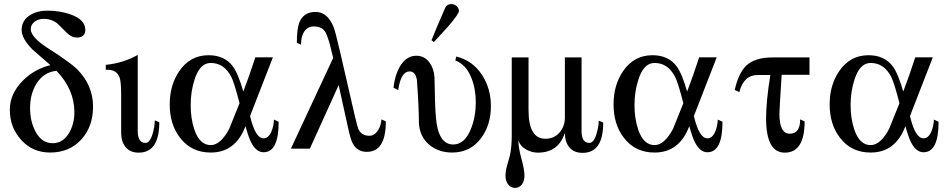

<svg xmlns="http://www.w3.org/2000/svg" viewBox="-20 -731 4680 944"><path d="M437.5 -207Q437.5 -109.9 381.3 -46.9Q322.8 18.6 227.1 19Q140.6 19 84.5 -42.7Q28.3 -104.5 28.3 -191.4Q28.3 -269 90.8 -333Q148.4 -391.6 228 -410.6Q183.6 -449.2 140.1 -487.3Q86.4 -541 86.4 -584Q86.4 -630.9 127.9 -656.7Q163.6 -678.7 212.9 -678.7Q272.9 -678.7 325.7 -660.6Q399.4 -634.8 399.4 -584.5Q399.4 -546.4 357.4 -546.4Q332 -546.4 308.8 -569.3Q285.6 -592.3 263.2 -614.7Q232.9 -638.7 194.8 -638.2Q169.4 -638.2 151.9 -625.5Q131.3 -611.3 131.3 -587.9Q131.3 -549.3 210.4 -497.6Q326.2 -423.3 358.4 -391.6Q437.5 -312 437.5 -207ZM345.7 -179.7Q345.7 -291 257.8 -382.8Q193.8 -376.5 158.2 -317.9Q127.9 -268.1 127.9 -199.2Q127.9 -136.7 152.8 -87.9Q183.1 -26.9 238.8 -26.9Q291 -26.9 321.3 -80.1Q345.7 -123.5 345.7 -179.7Z M763.2 -129.9Q763.2 19.5 662.1 19.5Q620.1 19.5 597.9 -7.3Q575.7 -34.2 575.7 -76.7V-265.1Q575.7 -329.1 567.9 -350.6Q552.2 -391.6 500 -387.7V-412.1Q586.4 -420.9 657.2 -460.9V-86.9Q657.2 -28.3 695.3 -28.3Q717.3 -28.3 731 -75.2Q740.2 -107.4 741.2 -139.2Z M1350.1 -132.3Q1350.1 17.1 1276.4 17.6Q1239.7 17.6 1214.8 -30.8Q1202.1 -55.2 1187 -110.8Q1138.2 19 1016.1 19Q920.4 19 865.2 -53.7Q814.5 -119.1 814.5 -217.8Q814.5 -312.5 861.3 -381.3Q915 -459.5 1005.4 -459.5Q1083 -459.5 1124 -405.8Q1150.9 -370.1 1176.3 -280.8Q1207 -361.3 1235.4 -449.2H1321.8L1209.5 -160.6Q1234.9 -50.8 1276.4 -50.8Q1300.8 -50.8 1315.4 -86.4Q1325.7 -112.3 1327.1 -143.1ZM1157.7 -223.6Q1132.3 -322.3 1117.7 -352.1Q1082 -421.9 1015.6 -421.4Q962.4 -421.4 936.5 -339.4Q917.5 -280.8 917.5 -214.4Q917.5 -147.9 935.5 -94.2Q961.4 -17.6 1016.1 -17.6Q1064.9 -17.6 1107.4 -98.6Q1110.4 -104.5 1157.7 -223.6Z M1877 -134.3Q1877 16.1 1783.2 15.6Q1735.8 15.6 1713.9 -26.9Q1703.6 -44.9 1689.5 -111.3L1645 -312.5L1503.4 0H1410.2L1618.2 -446.3Q1612.8 -470.2 1600.6 -517.1Q1586.4 -565.4 1577.6 -576.7Q1561 -601.1 1522.5 -601.1Q1490.2 -601.1 1473.1 -571.3Q1459 -545.4 1460.4 -511.2L1439.5 -520.5Q1439.5 -589.4 1452.1 -621.6Q1473.6 -672.4 1531.7 -672.4Q1589.4 -672.4 1619.6 -599.6Q1628.4 -578.1 1651.9 -477.1L1724.1 -163.1Q1737.8 -105.5 1742.2 -95.7Q1757.8 -63.5 1795.9 -63.5Q1821.8 -63.5 1839.4 -91.8Q1853.5 -114.7 1855.5 -144Z M2393.6 -209Q2393.6 -117.2 2345.7 -52.2Q2292.5 19 2203.1 19Q2135.3 19 2089.4 -20.3Q2043.5 -59.6 2039.6 -126Q2039.6 -202.6 2029.8 -337.9Q2022.5 -379.9 1994.1 -379.9Q1950.7 -379.9 1938 -288.1L1914.6 -299.8Q1920.9 -358.4 1944.3 -400.9Q1976.1 -457 2026.9 -457Q2067.4 -457 2091.8 -423.3Q2113.3 -394 2116.2 -351.1Q2117.2 -309.1 2119.1 -224.6Q2122.1 -136.7 2131.3 -100.6Q2150.9 -20.5 2208 -20.5Q2265.6 -20.5 2296.4 -99.6Q2319.3 -159.2 2319.3 -227.1Q2319.3 -294.4 2297.9 -347.2Q2272 -413.6 2218.8 -433.6L2223.1 -453.1Q2303.7 -433.6 2350.1 -362.3Q2393.6 -295.9 2393.6 -209ZM2236.3 -677.2Q2236.3 -662.1 2183.1 -600.6Q2148.4 -562.5 2113.3 -524.4L2101.6 -533.2Q2123 -587.9 2169.4 -693.8Q2178.2 -711.4 2199.7 -710.9Q2213.4 -710.9 2224.9 -701.2Q2236.3 -691.4 2236.3 -677.2Z M2945.8 -127.9Q2945.8 21 2844.2 20.5Q2801.8 20.5 2779.5 -6.3Q2757.3 -33.2 2757.3 -77.6Q2725.6 19.5 2624.5 19.5Q2594.2 19.5 2565.9 3.4Q2537.6 -12.7 2528.8 -40.5Q2528.8 -4.9 2543.7 49.1Q2558.6 103 2558.6 132.8Q2558.6 156.7 2547.9 173.3Q2534.2 192.9 2512.2 192.9Q2490.2 192.9 2476.6 173.3Q2465.3 156.7 2465.3 132.8Q2465.3 111.3 2473.1 83Q2480.5 58.6 2486.8 34.2Q2496.1 -6.8 2496.1 -64.9V-448.7H2578.6V-189.9Q2578.6 -49.3 2660.6 -48.8Q2704.1 -48.8 2730.7 -79.1Q2757.3 -109.4 2757.3 -153.3V-448.7H2839.4V-86.4Q2839.4 -28.8 2877 -28.3Q2899.9 -28.3 2913.1 -73.7Q2922.4 -104.5 2924.3 -137.7Z M3532.2 -132.3Q3532.2 17.1 3458.5 17.6Q3421.9 17.6 3397 -30.8Q3384.3 -55.2 3369.1 -110.8Q3320.3 19 3198.2 19Q3102.5 19 3047.4 -53.7Q2996.6 -119.1 2996.6 -217.8Q2996.6 -312.5 3043.5 -381.3Q3097.2 -459.5 3187.5 -459.5Q3265.1 -459.5 3306.2 -405.8Q3333 -370.1 3358.4 -280.8Q3389.2 -361.3 3417.5 -449.2H3503.9L3391.6 -160.6Q3417 -50.8 3458.5 -50.8Q3482.9 -50.8 3497.6 -86.4Q3507.8 -112.3 3509.3 -143.1ZM3339.8 -223.6Q3314.5 -322.3 3299.8 -352.1Q3264.2 -421.9 3197.8 -421.4Q3144.5 -421.4 3118.7 -339.4Q3099.6 -280.8 3099.6 -214.4Q3099.6 -147.9 3117.7 -94.2Q3143.6 -17.6 3198.2 -17.6Q3247.1 -17.6 3289.6 -98.6Q3292.5 -104.5 3339.8 -223.6Z M3960 -363.3H3823.2Q3812 -187 3812 -171.9Q3812 -73.7 3862.8 -73.7Q3914.1 -73.7 3914.1 -144L3936 -134.3Q3936 19.5 3838.4 19.5Q3746.6 19.5 3746.6 -149.4Q3746.6 -233.4 3767.6 -362.3H3706.1Q3636.2 -362.3 3615.2 -278.3L3592.3 -288.6Q3611.3 -372.6 3649.9 -409.2Q3693.4 -448.7 3777.3 -448.7H3960Z M4594.7 -132.3Q4594.7 17.1 4521 17.6Q4484.4 17.6 4459.5 -30.8Q4446.8 -55.2 4431.6 -110.8Q4382.8 19 4260.7 19Q4165 19 4109.9 -53.7Q4059.1 -119.1 4059.1 -217.8Q4059.1 -312.5 4106 -381.3Q4159.7 -459.5 4250 -459.5Q4327.6 -459.5 4368.7 -405.8Q4395.5 -370.1 4420.9 -280.8Q4451.7 -361.3 4480 -449.2H4566.4L4454.1 -160.6Q4479.5 -50.8 4521 -50.8Q4545.4 -50.8 4560.1 -86.4Q4570.3 -112.3 4571.8 -143.1ZM4402.3 -223.6Q4377 -322.3 4362.3 -352.1Q4326.7 -421.9 4260.3 -421.4Q4207 -421.4 4181.2 -339.4Q4162.1 -280.8 4162.1 -214.4Q4162.1 -147.9 4180.2 -94.2Q4206.1 -17.6 4260.7 -17.6Q4309.6 -17.6 4352.1 -98.6Q4355 -104.5 4402.3 -223.6Z"/></svg>

Font: Accordance
Style: Regular
Weight: 400
Version: Version 1.1 (build May 11, 2018) Miklal Software Solutions, 